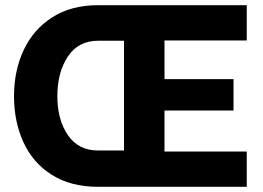

<svg xmlns="http://www.w3.org/2000/svg" viewBox="-20 -720 1012 740"><path d="M34 -349Q34 -447 71 -526.5Q108 -606 181 -653Q254 -700 358 -700H931V-564H614V-415H880V-294H614V-136H931V0H358Q253 0 180 -46Q107 -92 70.5 -171.5Q34 -251 34 -349ZM458 -140V-563H358Q282 -563 241.5 -502Q201 -441 201 -349Q201 -259 241.5 -199.5Q282 -140 358 -140Z"/></svg>

Font: Be Vietnam ExtraBold
Style: Regular
Weight: 800
Designer: Gabriel Lam
Foundry: TypeRant
Version: Version 4.000